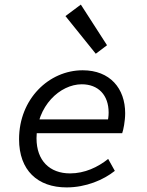

<svg xmlns="http://www.w3.org/2000/svg" viewBox="-20 -804 640 836"><path d="M270 12C355 12 431 -21 480 -60L451 -112C406 -76 349 -49 285 -49C197 -49 139 -104 139 -202C139 -343 242 -437 336 -437C408 -437 453 -390 453 -314C453 -299 451 -283 447 -269L479 -284H132L122 -224H512C517 -237 525 -277 525 -311C525 -419 459 -498 340 -498C193 -498 63 -373 63 -198C63 -62 144 12 270 12ZM397 -570 446 -607 332 -784 265 -734 397 -570Z"/></svg>

Font: Source Code Variable
Style: Italic
Weight: 400
Italic angle: -11°
Monospace: yes
Designer: Paul D. Hunt, Teo Tuominen
Foundry: Adobe Systems Incorporated
Version: Version 1.005;PS 1.0;hotconv 16.6.54;makeotf.lib2.5.65590